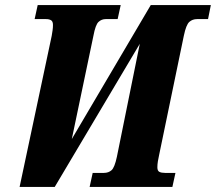

<svg xmlns="http://www.w3.org/2000/svg" viewBox="-20 -734 848 754"><path d="M183 -593Q185 -605 186.5 -615Q188 -625 188 -636Q188 -650 180.5 -654.5Q173 -659 161 -659H116L128 -714H454L442 -659H395Q379 -659 367 -648Q355 -637 347 -594L262 -188L572 -714H808L797 -659H754Q736 -659 723.5 -648Q711 -637 702 -594L605 -126Q602 -113 600 -100.5Q598 -88 598 -77Q598 -63 606 -59Q614 -55 628 -55H669L657 0H332L344 -55H388Q406 -55 418 -65.5Q430 -76 439 -118L529 -562L195 0H57Z"/></svg>

Font: Noto Serif Condensed ExtraBold
Style: Italic
Weight: 800
Width: 3
Italic angle: -12°
Designer: Monotype Design Team
Foundry: Monotype Imaging Inc.
Version: Version 2.014; ttfautohint (v1.8.4.7-5d5b)